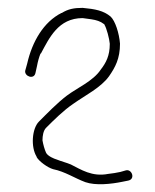

<svg xmlns="http://www.w3.org/2000/svg" viewBox="-20 -739 393 488"><path d="M44 -559C42 -545 66 -536 70 -553L74 -571C76 -582 79 -593 83 -603H84C105 -642 128 -693 190 -693L212 -690C225 -688 235 -685 244 -678H245V-677C251 -668 258 -640 259 -628V-627C259 -598 250 -580 236 -562C217 -533 175 -515 150 -496C125 -477 100 -451 79 -430C61 -412 58 -365 73 -341V-340C79 -329 101 -313 115 -309C145 -303 170 -286 197 -276C223 -267 262 -271 291 -277L306 -280C325 -284 315 -310 300 -306L286 -302C276 -300 266 -298 255 -297C214 -289 186 -308 160 -321C148 -326 138 -328 123 -334C119 -335 101 -342 97 -351C93 -360 90 -371 88 -382V-383C88 -393 90 -407 97 -414C117 -434 141 -458 166 -475C197 -497 236 -516 257 -545C273 -568 285 -590 285 -628C283 -654 273 -686 261 -697C243 -712 222 -716 190 -719C168 -719 153 -716 137 -706H136C91 -683 62 -634 49 -577ZM97 -351H98ZM160 -321V-322ZM285 -626Z"/></svg>

Font: Stray Cat
Style: LtExt
Weight: 300
Version: Version 1.0